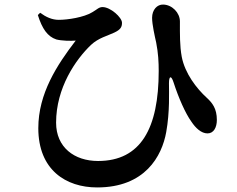

<svg xmlns="http://www.w3.org/2000/svg" viewBox="-20 -768 1040 842"><path d="M227 -595C250 -589 290 -588 312 -590C230 -483 148 -358 148 -206C148 -23 269 54 406 54C616 54 690 -83 709 -189C725 -278 721 -365 721 -403C721 -436 731 -438 741 -407C763 -339 793 -271 819 -235C838 -206 863 -183 890 -183C917 -183 931 -209 931 -242C931 -292 911 -317 887 -339C842 -380 791 -446 777 -519C768 -568 769 -618 769 -674C769 -712 735 -747 696 -748C669 -749 647 -725 647 -690C647 -660 659 -608 665 -581C674 -535 676 -496 676 -457C676 -206 598 -62 410 -62C306 -62 226 -122 226 -230C226 -383 312 -507 379 -571C412 -602 452 -611 481 -625C509 -638 515 -650 515 -668C515 -692 464 -737 430 -737C413 -737 407 -727 384 -714C348 -692 277 -681 238 -681C208 -681 182 -693 156 -712L146 -702C165 -642 188 -608 227 -595Z"/></svg>

Font: Noto Serif CJK JP
Style: Bold
Weight: 700
Designer: Ryoko NISHIZUKA 西塚涼子 (kana & ideographs); Frank Grießhammer (Latin, Greek & Cyrillic); Wenlong ZHANG 张文龙 (bopomofo); San
Foundry: Adobe Systems Incorporated
Version: Version 1.000;PS 1;hotconv 16.6.53;makeotf.lib2.5.65590